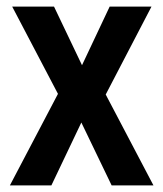

<svg xmlns="http://www.w3.org/2000/svg" viewBox="-20 -563 496 583"><path d="M156 -278 17 -543H144L229 -365L313 -543H440L301 -276L446 0H319L227 -191L136 0H10Z"/></svg>

Font: Noto Sans Myanmar Condensed SemiBold
Style: Regular
Weight: 600
Width: 3
Designer: Monotype Design Team
Foundry: Monotype Imaging Inc.
Version: Version 2.107; ttfautohint (v1.8.4.7-5d5b)